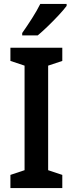

<svg xmlns="http://www.w3.org/2000/svg" viewBox="-20 -957 370 977"><path d="M297 0H33V-67L105 -91V-623L33 -647V-714H297V-647L225 -623V-91L297 -67ZM319 -927Q305 -908 279 -880Q253 -852 224 -824Q195 -796 172 -777H93V-789Q119 -826 143.5 -864.5Q168 -903 185 -937H319Z"/></svg>

Font: Noto Sans Georgian Condensed SemiBold
Style: Regular
Weight: 600
Width: 3
Designer: Monotype Design Team, Akaki Razmadze
Foundry: Google LLC
Version: Version 2.005; ttfautohint (v1.8.4.7-5d5b)